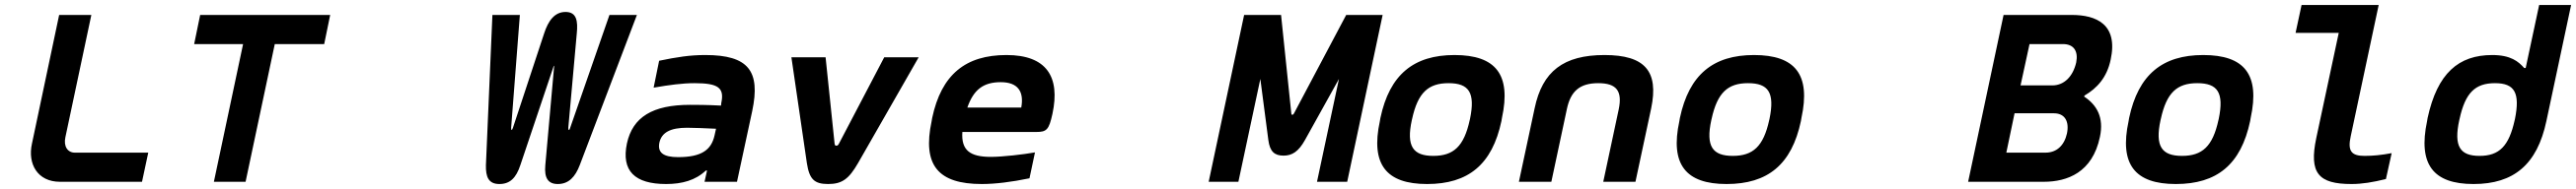

<svg xmlns="http://www.w3.org/2000/svg" viewBox="-20 -730 10322 759"><path d="M217 -670 108 -153C90 -71 131 0 220 0H549L574 -117H280C251 -117 234 -142 242 -179L346 -670Z M1303 -670H782L758 -553H954L837 0H964L1081 -553H1279Z M2065 -67 2197 -460C2198 -463 2199 -466 2200 -466C2201 -466 2200 -463 2200 -460L2165 -67C2160 -14 2177 9 2215 9C2259 9 2285 -20 2303 -67L2532 -670H2422L2264 -215C2262 -209 2261 -208 2260 -208C2258 -208 2257 -211 2257 -216L2291 -595C2296 -645 2291 -682 2246 -682C2203 -682 2177 -648 2160 -595L2035 -216C2033 -212 2032 -208 2030 -208C2029 -208 2028 -212 2028 -216L2063 -670H1953L1927 -67C1926 -20 1937 9 1981 9C2023 9 2048 -15 2065 -67Z M2806 -509C2745 -509 2693 -501 2621 -486L2599 -378C2662 -389 2715 -396 2763 -396C2859 -396 2883 -377 2870 -316L2869 -306C2811 -309 2768 -309 2745 -309C2595 -309 2515 -260 2492 -154C2469 -44 2523 9 2649 9C2713 9 2767 -6 2808 -45H2813L2803 0H2933L2994 -284C3028 -445 2979 -509 2806 -509ZM2622 -157C2631 -198 2666 -217 2733 -217C2760 -217 2807 -215 2849 -213L2843 -186C2830 -128 2791 -99 2697 -99C2638 -99 2614 -117 2622 -157Z M3151 -500 3213 -75C3223 -11 3242 9 3298 9C3354 9 3381 -11 3418 -75L3661 -500H3523L3342 -154C3338 -146 3335 -145 3331 -145C3327 -145 3325 -146 3324 -154L3288 -500Z M4197 -273C4229 -422 4173 -509 4013 -509C3849 -509 3752 -431 3715 -256L3713 -244C3675 -66 3739 9 3914 9C3967 9 4033 1 4105 -14L4127 -118C4083 -110 3997 -100 3950 -100C3866 -100 3831 -127 3836 -200H4132C4174 -200 4183 -209 4197 -273ZM3856 -298C3881 -370 3920 -400 3990 -400C4058 -400 4084 -363 4072 -298Z M4965 -670 4823 0H4942L5030 -413L5062 -168C5068 -121 5087 -105 5123 -105C5157 -105 5183 -121 5209 -168L5345 -413L5257 0H5378L5520 -670H5374L5165 -275C5161 -267 5154 -267 5154 -275L5113 -670Z M5511 -256 5509 -244C5471 -69 5535 9 5698 9C5863 9 5959 -69 5996 -244L5998 -256C6036 -431 5973 -509 5808 -509C5645 -509 5548 -431 5511 -256ZM5637 -248 5638 -252C5661 -358 5703 -396 5784 -396C5866 -396 5892 -358 5870 -252L5869 -248C5846 -142 5804 -104 5723 -104C5642 -104 5614 -142 5637 -248Z M6129 -295 6066 0H6196L6258 -291C6273 -364 6310 -396 6384 -396C6458 -396 6481 -364 6466 -291L6404 0H6533L6596 -295C6627 -444 6571 -509 6409 -509C6245 -509 6160 -444 6129 -295Z M6711 -256 6709 -244C6671 -69 6735 9 6898 9C7063 9 7159 -69 7196 -244L7198 -256C7236 -431 7173 -509 7008 -509C6845 -509 6748 -431 6711 -256ZM6837 -248 6838 -252C6861 -358 6903 -396 6984 -396C7066 -396 7092 -358 7070 -252L7069 -248C7046 -142 7004 -104 6923 -104C6842 -104 6814 -142 6837 -248Z M8281 -670H8008L7866 0H8169C8263 0 8364 -37 8394 -180C8411 -259 8381 -309 8331 -342L8332 -346C8383 -376 8422 -419 8437 -490C8468 -633 8379 -670 8281 -670ZM8019 -117 8052 -275H8210C8253 -275 8272 -243 8262 -194C8251 -145 8220 -117 8176 -117ZM8076 -387 8112 -553H8246C8289 -553 8308 -525 8299 -479C8286 -423 8251 -387 8203 -387Z M8511 -256 8509 -244C8471 -69 8535 9 8698 9C8863 9 8959 -69 8996 -244L8998 -256C9036 -431 8973 -509 8808 -509C8645 -509 8548 -431 8511 -256ZM8637 -248 8638 -252C8661 -358 8703 -396 8784 -396C8866 -396 8892 -358 8870 -252L8869 -248C8846 -142 8804 -104 8723 -104C8642 -104 8614 -142 8637 -248Z M9454 -104C9401 -104 9386 -124 9399 -183L9511 -710H9202L9178 -598H9351L9261 -176C9231 -34 9270 9 9402 9C9445 9 9487 2 9540 -11L9563 -115C9520 -107 9488 -104 9454 -104Z M9707 -256 9705 -244C9668 -69 9730 9 9891 9C10052 9 10146 -69 10183 -244L10282 -710H10154L10100 -457H10094C10071 -483 10040 -509 9966 -509C9831 -509 9746 -436 9707 -256ZM9834 -248 9835 -252C9858 -358 9898 -396 9977 -396C10056 -396 10078 -357 10057 -252L10056 -248C10033 -143 9994 -104 9915 -104C9837 -104 9811 -142 9834 -248Z"/></svg>

Font: LT Wave Mono Bold
Style: Italic
Weight: 700
Designer: Daniel Lyons
Version: Version 2.5 (Glyphs App)